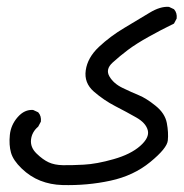

<svg xmlns="http://www.w3.org/2000/svg" viewBox="-20 -359 540 562"><path d="M162.1 182.6Q127.9 181.6 98.1 169.9Q68.4 158.2 43.5 134.3Q18.6 110.4 12.2 87.9Q5.9 65.4 8.8 36.1Q11.7 6.8 31.7 -16.1Q51.8 -39.1 77.1 -37.1L91.8 -30.3Q101.6 -19.5 99.6 -2.9L91.8 11.7Q73.2 27.3 70.8 49.8Q68.4 72.3 86.9 90.3Q105.5 108.4 122.6 116.2Q139.6 124 163.6 124.5Q187.5 125 225.1 123Q262.7 121.1 312.5 106.9Q362.3 92.8 390.1 68.4Q418 43.9 412.6 22.5Q407.2 1 378.9 -15.1Q350.6 -31.2 317.4 -48.3Q284.2 -65.4 254.9 -90.8Q225.6 -116.2 231 -153.3Q236.3 -190.4 269.5 -221.7Q302.7 -252.9 344.7 -277.8Q386.7 -302.7 418 -321.8Q449.2 -340.8 474.6 -338.9L489.3 -332Q499 -321.3 497.1 -304.7L489.3 -290Q451.2 -271.5 414.6 -251Q377.9 -230.5 354.5 -212.9Q331.1 -195.3 309.6 -175.8Q288.1 -156.2 300.3 -135.3Q312.5 -114.3 338.9 -101.6Q365.2 -88.9 386.7 -80.1Q408.2 -71.3 435.5 -49.3Q462.9 -27.3 468.3 1Q473.6 29.3 471.2 52.2Q468.8 75.2 419.9 115.2Q371.1 155.3 303.2 169.9Q235.4 184.6 162.1 182.6Z"/></svg>

Font: JasonHandwriting4
Style: Regular
Weight: 400
Version: Version 1.01.21